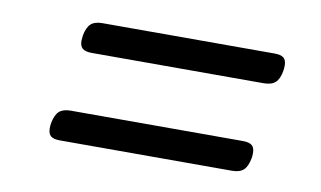

<svg xmlns="http://www.w3.org/2000/svg" viewBox="-41 -488 683 409"><g transform="rotate(10 300.0 -284.0)"><path d="M550.3 -393.6Q550.3 -386.2 549.3 -381.8Q546.4 -363.8 537.8 -356.2Q529.3 -348.6 512.7 -348.6H140.6Q127 -348.6 120.8 -353.8Q114.7 -358.9 114.7 -370.6Q114.7 -373 115.7 -381.8Q119.1 -399.9 127.4 -407.5Q135.7 -415 152.3 -415H524.4Q538.1 -415 544.2 -410.2Q550.3 -405.3 550.3 -393.6ZM516.1 -198.2Q516.1 -190.9 515.1 -186.5Q511.7 -168.5 503.4 -160.9Q495.1 -153.3 478.5 -153.3H106.4Q92.8 -153.3 86.7 -158.2Q80.6 -163.1 80.6 -174.8Q80.6 -182.1 81.5 -186.5Q85 -204.6 93.3 -212.2Q101.6 -219.7 118.2 -219.7H490.2Q503.9 -219.7 510 -214.8Q516.1 -210 516.1 -198.2Z"/></g></svg>

Font: Courier Prime
Style: Italic
Weight: 400
Italic angle: -10°
Designer: Alan Dague-Greene
Foundry: Quote-Unquote Apps
Version: Version 3.018